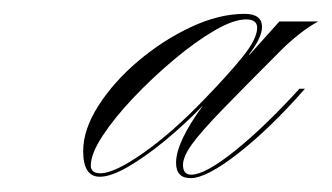

<svg xmlns="http://www.w3.org/2000/svg" viewBox="-20 -450 479 277"><path d="M124 -195Q100 -195 100 -232Q100 -263 122 -297.5Q144 -332 179.5 -362Q215 -392 255.5 -411Q296 -430 333 -430Q358 -430 358 -411Q358 -396 339 -371H340L383 -419H439Q426 -412 412 -401Q398 -390 386 -378Q332 -324 301 -292Q270 -260 257 -242Q244 -224 244 -212Q244 -198 256 -198Q276 -198 319 -232.5Q362 -267 412 -322H420Q370 -265 324 -229Q278 -193 255 -193Q234 -193 234 -215Q234 -245 273 -298Q247 -271 218.5 -247.5Q190 -224 165 -209.5Q140 -195 124 -195ZM125 -200Q145 -200 187 -229.5Q229 -259 275 -307Q309 -342 330 -368Q351 -394 351 -410Q351 -422 335 -422Q317 -422 289.5 -406Q262 -390 231 -364Q200 -338 172.5 -309Q145 -280 128 -254Q111 -228 111 -211Q111 -200 125 -200Z"/></svg>

Font: Ballet 72pt
Style: Regular
Weight: 400
Designer: Maximiliano R. Sproviero
Foundry: Omnibus-Type
Version: Version 1.100; ttfautohint (v1.8.3)